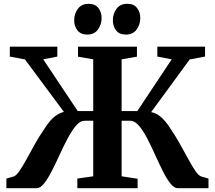

<svg xmlns="http://www.w3.org/2000/svg" viewBox="-20 -988 1128 1008"><path d="M13.5 0V-50.5L51.5 -61.5Q64.5 -65 81.8 -90Q99 -115 119.2 -151.8Q139.5 -188.5 162.2 -229.8Q185 -271 210 -307Q226 -332.5 242.2 -351.8Q258.5 -371 276.8 -383.2Q295 -395.5 315.5 -400.5L111 -676L31.5 -691V-743H281V-691L207 -676.5L388 -405H469.5V-676.5L389.5 -690.5V-743H699V-690.5L618.5 -676.5V-405H701L881.5 -676.5L806 -691V-743H1056.5V-691L976 -676L773.5 -399.5Q795 -395 813 -382.8Q831 -370.5 847 -351.5Q863 -332.5 879 -306.5Q903.5 -270.5 926.2 -229.5Q949 -188.5 969 -151.8Q989 -115 1006 -90.2Q1023 -65.5 1036.5 -61.5L1074.5 -50.5V0H913Q894 0 874 -25.5Q854 -51 834 -91.2Q814 -131.5 793.5 -177Q773 -222.5 752 -262.8Q731 -303 709 -328.5Q687 -354 664 -354H618.5V-62.5L702.5 -49.5V0H386V-50.5L469.5 -62.5V-354H423.5Q401 -354 379.2 -328.5Q357.5 -303 336 -262.8Q314.5 -222.5 293.8 -177Q273 -131.5 252.5 -91.2Q232 -51 212 -25.5Q192 0 172 0ZM437 -806.5Q404 -806.5 386.8 -828.5Q369.5 -850.5 369.5 -880.5Q369.5 -916 389 -942Q408.5 -968 445 -968H446Q479.5 -968 496.5 -946Q513.5 -924 513.5 -894Q513.5 -859 494.2 -832.8Q475 -806.5 438 -806.5ZM640 -806.5Q606.5 -806.5 589.5 -828.5Q572.5 -850.5 572.5 -880.5Q572.5 -916 591.8 -942Q611 -968 648 -968H649Q682.5 -968 699.5 -946Q716.5 -924 716.5 -894Q716.5 -859 697.2 -832.8Q678 -806.5 641 -806.5Z"/></svg>

Font: Merriweather 48pt
Style: Bold
Weight: 700
Version: Version 2.100